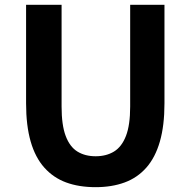

<svg xmlns="http://www.w3.org/2000/svg" viewBox="-20 -761 788 795"><path d="M376 14Q307 14 254 -5.5Q201 -25 163.5 -67Q126 -109 107 -175Q88 -241 88 -333V-741H235V-320Q235 -243 252 -198Q269 -153 300.5 -133.5Q332 -114 376 -114Q420 -114 452 -133.5Q484 -153 501.5 -198Q519 -243 519 -320V-741H661V-333Q661 -241 642 -175Q623 -109 586 -67Q549 -25 496 -5.5Q443 14 376 14Z"/></svg>

Font: Noto Sans SC
Style: Bold
Weight: 700
Designer: Ryoko NISHIZUKA  (kana, bopomofo & ideographs); Paul D. Hunt (Latin, Greek & Cyrillic); Sandoll Communications , Soo-you
Foundry: Adobe
Version: Version 2.004-H2;hotconv 1.0.118;makeotfexe 2.5.65603